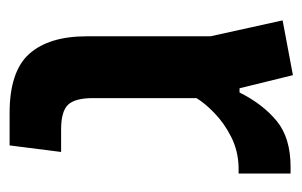

<svg xmlns="http://www.w3.org/2000/svg" viewBox="-138 -502 645 410"><g transform="rotate(-90 185.0 -297.5)"><path d="M229 5 201 -109H192Q167 -59 131 -29.5Q95 0 33 0H19V-111H33Q68 -112 97.5 -127Q127 -142 148.5 -163Q170 -184 180 -201V-422Q180 -460 166 -475Q152 -490 113 -490H65L79 -600H148Q237 -600 274.5 -558Q312 -516 312 -435V-171L346 -17Z"/></g></svg>

Font: Noto Sans Hebrew Condensed SemiBold
Style: Regular
Weight: 600
Width: 3
Designer: Ben Nathan
Foundry: Google LLC
Version: Version 3.001; ttfautohint (v1.8.4.7-5d5b)